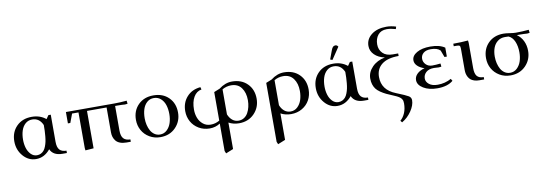

<svg xmlns="http://www.w3.org/2000/svg" viewBox="-71 -1261 5899 2079"><g transform="rotate(-10 2879.0 -221.5)"><path d="M41 -223.1Q41 -323.2 104.7 -387.7Q168.5 -452.1 272 -452.1Q363.8 -452.1 426.8 -399.9L454.1 -439H480V-141.1Q480 -80.1 504.6 -53Q529.3 -25.9 580.1 -25.9V0H533.2Q430.2 0 397.9 -73.2Q332.5 6.8 242.2 6.8Q158.2 6.8 99.6 -61Q41 -128.9 41 -223.1ZM137.2 -223.1Q137.2 -174.8 150.1 -132.3Q163.1 -89.8 191.4 -61Q219.7 -32.2 257.8 -32.2Q282.2 -32.2 301.8 -42.2Q321.3 -52.2 334.5 -68.4Q347.7 -84.5 357.4 -109.6Q367.2 -134.8 372.6 -159.9Q377.9 -185.1 381.1 -218.5Q384.3 -252 385.3 -279.5Q386.2 -307.1 386.2 -341.8Q351.1 -422.9 272 -422.9Q227.5 -422.9 196.5 -395Q165.5 -367.2 151.4 -323Q137.2 -278.8 137.2 -223.1Z M646.5 -314V-439H1182.6Q1245.1 -439 1315.4 -445.8L1318.8 -418V-411.1L1290.5 -408.2Q1260.7 -411.1 1213.9 -411.1H1182.6V-141.1Q1182.6 -80.1 1207.3 -53Q1231.9 -25.9 1282.7 -25.9V0H1235.8Q1194.3 0 1164.6 -11.7Q1134.8 -23.4 1118.9 -43.9Q1103 -64.5 1095.9 -87.2Q1088.9 -109.9 1088.9 -136.2V-411.1H873.5V0L782.7 6.8L779.8 -19V-411.1H709.5L672.9 -314Z M1378.4 -223.1Q1378.4 -323.2 1442.1 -387.7Q1505.9 -452.1 1609.4 -452.1Q1713.9 -452.1 1777.6 -388.2Q1841.3 -324.2 1841.3 -223.1Q1841.3 -126.5 1776.4 -59.8Q1711.4 6.8 1609.4 6.8Q1542.5 6.8 1489.3 -24.7Q1436 -56.2 1407.2 -108.4Q1378.4 -160.6 1378.4 -223.1ZM1474.6 -223.1Q1474.6 -185.1 1482.9 -149.9Q1491.2 -114.7 1507.3 -85.9Q1523.4 -57.1 1549.8 -39.6Q1576.2 -22 1609.4 -22Q1653.8 -22 1685.5 -52.2Q1717.3 -82.5 1731.4 -127Q1745.6 -171.4 1745.6 -223.1Q1745.6 -278.8 1731.2 -323Q1716.8 -367.2 1685.3 -395Q1653.8 -422.9 1609.4 -422.9Q1564.9 -422.9 1533.9 -395Q1502.9 -367.2 1488.8 -323Q1474.6 -278.8 1474.6 -223.1Z M1920.4 -223.1Q1920.4 -316.9 1977.1 -379.9Q2033.7 -442.9 2127.4 -451.2L2134.3 -424.8Q2079.1 -415 2047.9 -361.6Q2016.6 -308.1 2016.6 -223.1Q2016.6 -174.8 2032.7 -132.3Q2048.8 -89.8 2084 -61Q2119.1 -32.2 2167.5 -32.2Q2220.2 -32.2 2265.6 -59.1V-373L2329.6 -398.9Q2398.4 -452.1 2473.6 -452.1Q2578.1 -452.1 2641.8 -388.2Q2705.6 -324.2 2705.6 -223.1Q2705.6 -126.5 2640.6 -59.8Q2575.7 6.8 2473.6 6.8Q2410.6 6.8 2359.4 -21V270L2277.3 303.2L2265.6 274.9V-26.9Q2214.8 6.8 2151.4 6.8Q2084.5 6.8 2031.2 -24.7Q1978 -56.2 1949.2 -108.4Q1920.4 -160.6 1920.4 -223.1ZM2359.4 -110.8Q2375.5 -70.3 2404.5 -46.1Q2433.6 -22 2473.6 -22Q2507.3 -22 2533.9 -39.3Q2560.5 -56.6 2576.7 -85.7Q2592.8 -114.7 2601.1 -149.9Q2609.4 -185.1 2609.4 -223.1Q2609.4 -306.6 2570.3 -359.9Q2531.2 -413.1 2457.5 -413.1Q2404.8 -413.1 2359.4 -386.2Z M2837.4 274.9V-373L2901.4 -398.9Q2970.2 -452.1 3044.9 -452.1Q3149.9 -452.1 3213.6 -388.2Q3277.3 -324.2 3277.3 -223.1Q3277.3 -160.2 3248.8 -107.9Q3220.2 -55.7 3166.5 -24.4Q3112.8 6.8 3044.9 6.8Q2982.4 6.8 2931.2 -21V270L2849.1 303.2ZM2931.2 -110.8Q2947.3 -70.3 2976.1 -46.1Q3004.9 -22 3044.9 -22Q3089.4 -22 3121.1 -52.2Q3152.8 -82.5 3167 -127Q3181.2 -171.4 3181.2 -223.1Q3181.2 -306.6 3142.1 -359.9Q3103 -413.1 3029.3 -413.1Q2976.6 -413.1 2931.2 -386.2Z M3356 -223.1Q3356 -323.2 3419.7 -387.7Q3483.4 -452.1 3586.9 -452.1Q3678.7 -452.1 3741.7 -399.9L3769 -439H3794.9V-141.1Q3794.9 -80.1 3819.6 -53Q3844.2 -25.9 3895 -25.9V0H3848.1Q3745.1 0 3712.9 -73.2Q3647.5 6.8 3557.1 6.8Q3473.1 6.8 3414.6 -61Q3356 -128.9 3356 -223.1ZM3452.1 -223.1Q3452.1 -174.8 3465.1 -132.3Q3478 -89.8 3506.3 -61Q3534.7 -32.2 3572.8 -32.2Q3597.2 -32.2 3616.7 -42.2Q3636.2 -52.2 3649.4 -68.4Q3662.6 -84.5 3672.4 -109.6Q3682.1 -134.8 3687.5 -159.9Q3692.9 -185.1 3696 -218.5Q3699.2 -252 3700.2 -279.5Q3701.2 -307.1 3701.2 -341.8Q3666 -422.9 3586.9 -422.9Q3542.5 -422.9 3511.5 -395Q3480.5 -367.2 3466.3 -323Q3452.1 -278.8 3452.1 -223.1ZM3563 -502 3597.2 -594.2Q3606.9 -621.6 3617.4 -632.3Q3627.9 -643.1 3645 -643.1Q3662.6 -643.1 3674.8 -624L3586.9 -493.2Z M3954.6 -223.1Q3954.6 -293 4008.8 -348.9Q4063 -404.8 4150.4 -420.9Q4079.1 -436.5 4037.8 -477.5Q3996.6 -518.6 3996.6 -574.2Q3996.6 -649.4 4059.1 -697.8Q4121.6 -746.1 4222.7 -746.1Q4275.4 -746.1 4328.6 -729L4320.8 -703.1Q4266.1 -719.2 4222.7 -719.2Q4159.7 -719.2 4126.2 -678Q4092.8 -636.7 4092.8 -574.2Q4092.8 -515.6 4130.9 -477.3Q4168.9 -439 4240.7 -439H4299.8V-411.1Q4177.2 -411.1 4114 -361.3Q4050.8 -311.5 4050.8 -223.1Q4050.8 -80.1 4199.7 -21Q4308.1 22.5 4334.2 39.1Q4360.4 55.7 4360.4 85.9Q4360.4 141.1 4317.9 204.1Q4275.4 267.1 4212.4 303.2L4196.8 283.2Q4230 254.9 4249.3 209Q4268.6 163.1 4268.6 104Q4268.6 88.4 4266.1 77.6Q4263.7 66.9 4255.1 54Q4246.6 41 4227.5 29.1Q4208.5 17.1 4178.7 4.9Q4128.9 -15.1 4096.2 -31Q4063.5 -46.9 4034.4 -66.9Q4005.4 -86.9 3989 -108.6Q3972.7 -130.4 3963.6 -158.9Q3954.6 -187.5 3954.6 -223.1Z M4439.9 -120.1Q4439.9 -158.7 4470 -188.2Q4500 -217.8 4553.2 -231.9Q4504.4 -247.6 4476.8 -275.1Q4449.2 -302.7 4449.2 -335.9Q4449.2 -386.7 4506.1 -419.4Q4563 -452.1 4654.3 -452.1Q4755.9 -452.1 4813 -412.1V-314H4787.1L4758.3 -390.1Q4725.6 -422.9 4654.3 -422.9Q4601.1 -422.9 4573 -398.4Q4544.9 -374 4544.9 -335.9Q4544.9 -299.8 4572 -272.9Q4599.1 -246.1 4641.1 -246.1Q4681.6 -246.1 4731.9 -252L4734.9 -224.1V-216.8L4707 -213.9Q4675.3 -216.8 4654.3 -216.8Q4597.2 -216.8 4566.7 -189.2Q4536.1 -161.6 4536.1 -120.1Q4536.1 -84.5 4569.6 -57.6Q4603 -30.8 4664.1 -30.8Q4744.6 -30.8 4813 -68.8L4827.1 -44.9Q4766.1 6.8 4654.3 6.8Q4561 6.8 4500.5 -30.3Q4439.9 -67.4 4439.9 -120.1Z M4905.8 -411.1V-439Q4999 -439 5068.8 -445.8L5071.8 -418V-141.1Q5071.8 -79.6 5094.7 -52.7Q5117.7 -25.9 5168 -25.9V0H5114.7Q5084 0 5059.6 -8.1Q5035.2 -16.1 5020.3 -29.1Q5005.4 -42 4995.6 -60.3Q4985.8 -78.6 4981.9 -97.2Q4978 -115.7 4978 -136.2V-371.1Q4978 -396 4970.9 -403.6Q4963.9 -411.1 4939 -411.1Z M5227.5 -223.1Q5227.5 -323.2 5291.3 -387.7Q5355 -452.1 5458.5 -452.1Q5485.4 -452.1 5526.4 -445.6Q5567.4 -439 5593.8 -439Q5666 -439 5736.3 -445.8L5739.7 -418V-411.1L5711.4 -408.2Q5681.6 -411.1 5634.8 -411.1H5599.6Q5643.1 -380.9 5666.7 -332Q5690.4 -283.2 5690.4 -223.1Q5690.4 -126.5 5625.5 -59.8Q5560.5 6.8 5458.5 6.8Q5391.6 6.8 5338.4 -24.7Q5285.2 -56.2 5256.3 -108.4Q5227.5 -160.6 5227.5 -223.1ZM5323.7 -223.1Q5323.7 -185.1 5332 -149.9Q5340.3 -114.7 5356.4 -85.9Q5372.6 -57.1 5398.9 -39.6Q5425.3 -22 5458.5 -22Q5502.9 -22 5534.7 -52.2Q5566.4 -82.5 5580.6 -127Q5594.7 -171.4 5594.7 -223.1Q5594.7 -291 5572.8 -342.3Q5550.8 -393.6 5508.3 -412.1Q5493.2 -413.1 5468.8 -413.1Q5420.9 -413.1 5387.5 -386.5Q5354 -359.9 5338.9 -317.9Q5323.7 -275.9 5323.7 -223.1Z"/></g></svg>

Font: Dihjauti S
Style: Bold
Weight: 700
Designer: T. Christopher White
Version: Version 3.0.0